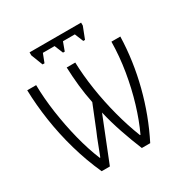

<svg xmlns="http://www.w3.org/2000/svg" viewBox="-159 -821 920 952"><g transform="rotate(-30 301.0 -344.5)"><path d="M433 -689V-672L407 -605H397L377 -654H309L291 -605H281L261 -654H194L175 -605H164L138 -672V-689ZM567 -532Q563 -394 528 -258Q493 -122 431 0H383Q359 -58 336.5 -124Q314 -190 300 -251L200 0H153Q115 -84 89 -175Q63 -266 49.5 -357Q36 -448 34 -532H85Q86 -457 98 -373Q110 -289 130.5 -208Q151 -127 178 -62H181Q193 -92 205.5 -125.5Q218 -159 230 -186L284 -320Q273 -374 267.5 -425.5Q262 -477 260 -532H309Q311 -459 323.5 -376.5Q336 -294 357.5 -212.5Q379 -131 407 -60H410Q440 -124 463.5 -202Q487 -280 501 -364.5Q515 -449 516 -532Z"/></g></svg>

Font: Noto Sans ExtraCondensed Light
Style: Regular
Weight: 300
Width: 2
Designer: Monotype Design Team
Foundry: Monotype Imaging Inc.
Version: Version 2.013; ttfautohint (v1.8.4.7-5d5b)